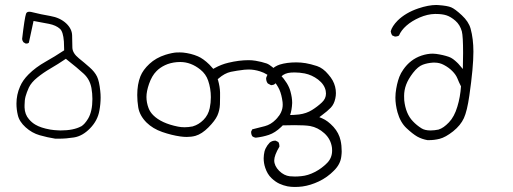

<svg xmlns="http://www.w3.org/2000/svg" viewBox="-20 -450 2040 763"><path d="M234.9 -253.9V-250Q197.3 -225.1 161.6 -205.1Q121.6 -182.6 93.3 -154.3Q70.3 -131.3 59.6 -106Q45.4 -73.7 45.4 -38.1Q45.4 -15.1 50.8 7.3Q56.6 33.2 81.8 55.9Q106.9 78.6 137.7 87.4Q168.5 96.2 199.7 101.1Q205.1 101.1 214.4 101.1Q243.2 101.1 273.9 96.2Q308.1 90.8 338.1 59.8Q368.2 28.8 375 -10.7Q379.9 -37.1 379.9 -62.5Q379.9 -75.7 378.4 -88.9Q374.5 -127 365.7 -145.5Q356.4 -164.6 335.9 -182.6Q315.4 -200.7 293.5 -218.3Q268.1 -238.8 267.6 -260.7Q267.1 -279.3 266.6 -309.1Q266.1 -335.4 242.7 -357.4Q218.3 -379.9 179.7 -386.5Q141.1 -393.1 110.8 -400.9Q102.5 -403.3 96.2 -403.3Q86.4 -403.3 83.5 -395.5Q77.6 -378.4 67.9 -294.9Q68.8 -287.6 73.2 -282.2L82 -276.9Q82.5 -276.9 84 -276.9Q85.4 -276.9 87.4 -276.9Q91.8 -277.8 94.7 -280.3L113.3 -366.7Q147 -360.8 174.8 -355.2Q202.6 -349.6 218.3 -335.4Q231 -324.2 233.9 -285.2Q234.9 -271.5 234.9 -253.9ZM220.7 68.4Q216.3 68.4 209.5 67.9Q194.8 67.4 179.7 64.9Q141.6 58.1 120.6 45.4Q106.4 37.1 95.2 23.9Q78.6 4.9 77.6 -22.9Q77.6 -27.8 77.6 -32.2Q77.6 -52.7 81.8 -67.6Q85.9 -82.5 94.7 -102.1Q104.5 -122.6 128.2 -141.8Q151.9 -161.1 180.9 -178Q210 -194.8 241.7 -216.3Q290 -178.2 312.5 -157.2Q336.9 -134.8 343.3 -100.6Q347.2 -78.6 347.2 -56.6Q347.2 -7.3 330.1 21.5Q316.9 43.5 302.7 52.2H302.2Q272 68.4 220.7 68.4Z M1141.1 -41Q1141.1 -62 1134.3 -86.4Q1126 -118.7 1092.3 -154.8Q1058.6 -190.9 1039.6 -197.8Q1019.5 -204.6 996.1 -208.5Q981.4 -210.9 968.3 -210.9Q930.2 -210.9 887.7 -200.7Q859.9 -194.3 832.5 -179.2L827.6 -176.3Q817.9 -187.5 812 -193.4Q788.1 -216.8 766.6 -226.1Q739.3 -237.8 707 -241.2Q700.7 -241.7 695.1 -241.7Q689.5 -241.7 681.9 -241.5Q674.3 -241.2 662.4 -238.8Q650.4 -236.3 637.7 -232.4Q599.6 -220.2 574 -196.3Q548.3 -172.4 538.1 -147Q525.4 -115.2 525.4 -72.3Q525.4 -48.3 529.3 -23.9Q534.7 9.3 562.5 37.1Q587.4 61.5 624.8 74.5Q662.1 87.4 696.8 92.3Q710 94.2 722.2 94.2Q740.7 94.2 756.8 89.8Q782.2 82.5 808.3 56.2Q834.5 29.8 843.8 9.3Q853 -11.2 854 -35.2Q854.5 -51.3 854.5 -63Q854.5 -74.7 854.5 -82.5Q854 -104.5 846.7 -130.9L845.2 -135.3L848.6 -138.2Q872.6 -159.2 897.5 -164.6Q920.9 -169.4 950.7 -172.9Q959.5 -173.8 967.8 -173.8Q990.2 -173.8 1013.2 -166.5Q1044.4 -156.7 1063 -134.8Q1081.5 -113.3 1090.3 -93.8Q1099.1 -74.2 1103 -43.9Q1103.5 -38.6 1103.5 -33.7Q1103.5 -2 1075.7 25.4Q1056.6 44.9 1032.5 51.3Q1008.3 57.6 982.4 64L978 73.2Q978 73.7 978 74.7Q978 84.5 982.9 91.8Q988.8 96.2 996.1 97.2Q1023.9 94.2 1048.6 85.9Q1073.2 77.6 1097.2 54.7Q1121.1 31.7 1129.2 15.9Q1137.2 0 1140.1 -27.3Q1141.1 -33.7 1141.1 -41ZM746.6 52.2Q728.5 55.7 714.1 55.7Q699.7 55.7 687.5 53.2Q621.1 40 588.9 7.8Q576.2 -4.9 570.3 -20.5Q562 -42.5 562 -64.7Q562 -86.9 572.3 -116.7Q583.5 -148.9 601.6 -167Q615.2 -181.2 635.7 -190.9Q656.2 -200.7 683.1 -203.1Q689.5 -203.6 696.3 -203.6Q738.8 -203.6 776.4 -173.3Q798.3 -155.8 807.1 -129.9Q817.9 -98.6 817.9 -63.5Q817.9 -41.5 813.5 -20.5Q807.6 7.3 788.6 26.4Q769.5 45.4 747.1 51.8Z M1098.6 48.3Q1128.9 47.4 1149.9 47.4Q1192.4 47.4 1212.4 50.8Q1243.7 56.6 1269 79.6Q1294.9 103 1299.3 137.7Q1299.8 143.6 1299.8 148.4Q1299.8 177.2 1280.3 197.3Q1258.3 219.7 1231.4 233.4Q1204.1 247.6 1177.7 250Q1163.6 251.5 1152.1 251.5Q1140.6 251.5 1131.8 250.5Q1108.9 248 1089.4 229Q1069.8 209 1069.8 187.5Q1069.8 167.5 1090.3 132.8Q1090.3 131.8 1090.3 131.3Q1090.3 120.6 1085.9 114.3L1075.2 108.9Q1074.7 108.9 1074.2 108.9Q1061.5 108.9 1051.8 116.7Q1031.2 138.2 1028.8 165Q1027.8 171.9 1027.8 178.7Q1027.8 198.7 1034.2 217.3Q1042.5 242.2 1058.6 257.6Q1074.7 272.9 1090.3 280Q1106 287.1 1122.6 290.5Q1136.7 293 1151.6 293Q1166.5 293 1182.1 291Q1213.9 286.6 1247.3 270.8Q1280.8 254.9 1307.1 228Q1333 202.6 1336.4 171.4Q1337.9 159.7 1337.9 151.9Q1337.9 127.9 1333.5 108.4Q1327.1 78.6 1305.2 54.2Q1282.7 29.8 1260.7 20.5L1249 15.6L1259.3 7.8Q1281.2 -8.3 1294.4 -22Q1307.6 -35.6 1312.5 -58.6Q1314.9 -69.3 1314.9 -80.1Q1314.9 -106 1302.2 -129.9Q1295.4 -142.1 1284.7 -154.3Q1264.2 -179.2 1239.7 -187.5Q1213.9 -195.8 1194.6 -199Q1175.3 -202.1 1157.7 -202.1Q1119.6 -202.1 1091.8 -193.4Q1072.3 -187 1057.6 -172.4Q1043 -157.7 1037.6 -140.1Q1037.6 -139.6 1037.6 -138.7Q1037.6 -126.5 1044.4 -118.2L1056.6 -111.8Q1057.1 -111.8 1059.8 -111.8Q1062.5 -111.8 1066.4 -113Q1070.3 -114.3 1073.7 -117.7Q1082.5 -127 1089.1 -135.5Q1095.7 -144 1097.7 -146Q1111.3 -159.7 1136.2 -161.6Q1143.1 -162.1 1150.4 -162.1Q1169.9 -162.1 1190.9 -158.2Q1219.7 -152.3 1244.1 -133.8Q1269.5 -114.3 1274.4 -88.9Q1275.4 -83.5 1275.4 -78.1Q1275.4 -58.1 1259.3 -43Q1241.7 -26.4 1219.7 -12.7Q1197.8 1 1168.5 4.9Q1146.5 7.3 1125.5 7.3H1110.4Q1095.7 7.3 1085 13.7L1079.6 24.4Q1079.1 26.4 1079.1 27.8Q1079.1 35.6 1084.5 41.5Q1090.8 47.4 1098.6 48.3Z M1712.4 -394.5Q1737.8 -394.5 1754.6 -388.9Q1771.5 -383.3 1789.6 -367.7Q1808.1 -351.6 1815.4 -325.2Q1820.3 -305.7 1820.3 -239.3Q1820.3 -219.2 1819.3 -175.8Q1803.7 -194.3 1801.3 -196.8Q1798.8 -199.2 1795.9 -202.1Q1793 -205.1 1788.6 -208.7Q1784.2 -212.4 1780.3 -215.3Q1772 -221.2 1763.7 -224.1Q1741.2 -231.9 1713.4 -235.8Q1706.5 -236.8 1699.7 -236.8Q1678.2 -236.8 1654.8 -229Q1610.4 -213.9 1582.5 -173.3Q1572.8 -159.7 1566.9 -144.5Q1556.2 -116.2 1552.2 -80.1Q1551.3 -71.3 1551.3 -62Q1551.3 -34.7 1559.6 -3.9Q1570.8 36.1 1595.2 59.1Q1619.6 82 1638.2 92.8Q1656.7 103 1678.7 106.9Q1681.6 106.9 1684.6 106.9Q1706.5 106.9 1727.1 101.6Q1750.5 95.7 1780.8 71.8Q1810.5 47.9 1823.5 19.5Q1836.4 -8.8 1845.2 -70.3Q1861.3 -182.1 1861.3 -244.6Q1861.3 -295.9 1850.1 -336.4Q1842.3 -364.3 1815.2 -389.4Q1788.1 -414.6 1772.9 -420.9Q1757.8 -427.2 1723.1 -429.7Q1718.8 -430.2 1713.9 -430.2Q1682.6 -430.2 1642.1 -416.5Q1591.8 -399.4 1560.1 -368.2Q1538.1 -345.7 1532.7 -325.7Q1533.7 -317.4 1538.1 -309.6L1547.9 -305.2Q1549.8 -304.7 1551.5 -304.7Q1553.2 -304.7 1555.2 -305.2Q1560.5 -305.7 1565.4 -308.6Q1574.2 -329.6 1595.2 -348.1Q1616.2 -366.7 1647.5 -380.4Q1679.2 -394 1708 -394.5Q1710 -394.5 1712.4 -394.5ZM1690.9 68.4Q1668.5 68.4 1655.3 60.1Q1635.7 47.9 1620.6 31.7Q1592.3 2.4 1586.4 -51.3Q1585.9 -60.5 1585.9 -68.4Q1585.9 -91.8 1594 -113.5Q1602.1 -135.3 1621.1 -160.2Q1641.1 -186 1660.2 -192.9Q1678.2 -199.7 1700.7 -201.2Q1704.1 -201.2 1707 -201.2Q1727.1 -201.2 1744.1 -191.9Q1763.7 -181.6 1777.8 -167.2Q1792 -152.8 1797.9 -137.9Q1803.7 -123 1812 -106.9Q1809.1 -64 1797.4 -25.9Q1785.6 13.7 1764.2 36.1Q1742.2 59.1 1723.6 64.5L1723.1 64.9Q1705.6 68.4 1690.9 68.4Z"/></svg>

Font: Bakudai
Style: ExtraLight
Weight: 200
Version: Version 1.48